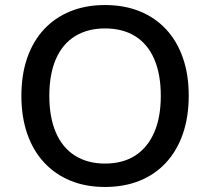

<svg xmlns="http://www.w3.org/2000/svg" viewBox="-20 -734 835 763"><path d="M397 9Q321 9 260 -16Q199 -41 155 -88.5Q111 -136 88 -203Q65 -270 65 -353Q65 -437 88 -503.5Q111 -570 154.5 -617Q198 -664 259.5 -689Q321 -714 397 -714Q474 -714 535.5 -689Q597 -664 640.5 -617Q684 -570 707 -503.5Q730 -437 730 -354Q730 -270 707 -203Q684 -136 640.5 -88.5Q597 -41 535.5 -16Q474 9 397 9ZM397 -84Q468 -84 517 -115.5Q566 -147 592.5 -207Q619 -267 619 -353Q619 -439 593 -499Q567 -559 517.5 -590Q468 -621 397 -621Q328 -621 278 -590Q228 -559 202 -499Q176 -439 176 -353Q176 -268 202 -207.5Q228 -147 278 -115.5Q328 -84 397 -84Z"/></svg>

Font: NunitoSans_10ptSemiBold
Style: Regular
Weight: 600
Designer: Vernon Adams
Foundry: Vernon Adams
Version: Version 3.101;gftools[0.9.27]